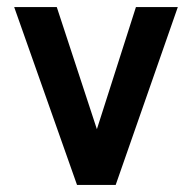

<svg xmlns="http://www.w3.org/2000/svg" viewBox="-20 -521 547 541"><path d="M20 -501 197 0H306L481 -501H363L253 -157L140 -501Z"/></svg>

Font: Advent Pro Expanded
Style: Bold
Weight: 700
Width: 7
Designer: VivaRado, Andreas Kalpakidis
Foundry: VivaRado, Andreas Kalpakidis
Version: Version 3.000